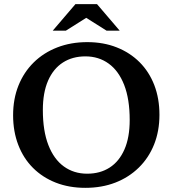

<svg xmlns="http://www.w3.org/2000/svg" viewBox="-20 -891 830 923"><path d="M399.5 -688.5Q477.5 -688.5 541.2 -663.2Q605 -638 651 -592Q697 -546 721.8 -481.8Q746.5 -417.5 746.5 -339Q746.5 -261 720.8 -196.5Q695 -132 647.2 -85.2Q599.5 -38.5 534.5 -13.2Q469.5 12 390 12Q312 12 248.2 -13Q184.5 -38 138.5 -84Q92.5 -130 67.8 -194.5Q43 -259 43 -337Q43 -415.5 68.8 -479.8Q94.5 -544 142 -590.8Q189.5 -637.5 255 -663Q320.5 -688.5 399.5 -688.5ZM399 -56Q461.5 -56 507.2 -85.5Q553 -115 578.2 -172.5Q603.5 -230 603.5 -314Q603.5 -414.5 577 -482.5Q550.5 -550.5 502.5 -585.2Q454.5 -620 390.5 -620Q328.5 -620 282.5 -590.5Q236.5 -561 211.2 -503.5Q186 -446 186 -362Q186 -262 212.5 -193.8Q239 -125.5 287 -90.8Q335 -56 399 -56ZM383 -812.5H406L296.5 -743.5H233.5L342.5 -871H446.5L555.5 -743.5H492.5Z"/></svg>

Font: Newsreader 16pt SemiBold
Style: Regular
Weight: 600
Designer: Hugues Gentile
Foundry: Production Type
Version: Version 1.003